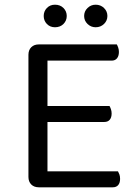

<svg xmlns="http://www.w3.org/2000/svg" viewBox="-20 -797 582 817"><path d="M145 0Q125 0 113 -12Q101 -24 101 -44V-564Q101 -584 113 -596Q125 -608 145 -608H477Q480 -603 483 -594.5Q486 -586 486 -576Q486 -559 478 -549Q470 -539 455 -539H182V-346H446Q449 -341 452 -332.5Q455 -324 455 -314Q455 -297 447 -287.5Q439 -278 424 -278H182V-68H482Q485 -63 488 -55Q491 -47 491 -36Q491 -19 483 -9.5Q475 0 460 0ZM214 -681Q193 -681 179.5 -695Q166 -709 166 -729Q166 -749 179.5 -763Q193 -777 214 -777Q236 -777 250 -763Q264 -749 264 -729Q264 -709 250 -695Q236 -681 214 -681ZM387 -681Q367 -681 352.5 -695Q338 -709 338 -729Q338 -749 352.5 -763Q367 -777 387 -777Q408 -777 422.5 -763Q437 -749 437 -729Q437 -709 422.5 -695Q408 -681 387 -681Z"/></svg>

Font: Baloo 2 Latin
Style: Regular
Weight: 400
Designer: Sarang Kulkarni and Ek Type
Foundry: Ek Type
Version: Version 1.001